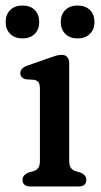

<svg xmlns="http://www.w3.org/2000/svg" viewBox="-38 -675 364 695"><path d="M212.5 -446.5V-93.5Q212.5 -76 218.5 -67.5Q224.5 -59 235.5 -55.5L253 -50.5Q274.5 -41 274.5 -24.5Q274.5 0 245.5 0H72.5Q43.5 0 43.5 -24.5Q43.5 -41 65 -50.5L83.5 -55.5Q94.5 -59 100.5 -67.5Q106.5 -76 106.5 -93.5V-354Q106.5 -370.5 101.2 -377.2Q96 -384 86 -386L55 -388Q35.5 -393.5 35.5 -410Q35.5 -428.5 61 -437.5L141 -465.5Q154.5 -470.5 165 -473.5Q175.5 -476.5 187 -476.5Q198 -476.5 205.2 -468.5Q212.5 -460.5 212.5 -446.5ZM43.5 -536Q15.5 -536 -1 -552.2Q-17.5 -568.5 -17.5 -595.5Q-17.5 -622.5 -1 -638.8Q15.5 -655 43.5 -655Q71.5 -655 87.8 -638.8Q104 -622.5 104 -595.5Q104 -569 87.8 -552.5Q71.5 -536 43.5 -536ZM243 -536Q215 -536 198.5 -552.2Q182 -568.5 182 -595.5Q182 -622.5 198.5 -638.8Q215 -655 243 -655Q271 -655 287.5 -638.8Q304 -622.5 304 -595.5Q304 -569 287.5 -552.5Q271 -536 243 -536Z"/></svg>

Font: Fraunces 9pt S100
Style: Regular
Weight: 400
Version: Version 1.000; ttfautohint (v1.8.3)